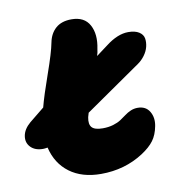

<svg xmlns="http://www.w3.org/2000/svg" viewBox="-89 -724 706 748"><g transform="rotate(-10 264.0 -350.5)"><path d="M45.9 -179.2Q14.6 -179.2 -2.7 -197Q-20 -214.8 -15.6 -241.2Q-11.2 -267.6 15.1 -290Q28.8 -301.8 74.2 -337.9Q85.9 -383.3 114.3 -463.4Q142.6 -543.5 149.9 -582Q156.7 -616.7 179.7 -637Q202.6 -657.2 242.2 -657.2Q293 -657.2 313.2 -619.9Q333.5 -582.5 321.8 -525.9Q320.3 -511.7 315.9 -499Q354 -527.3 361.8 -533.2Q409.2 -569.8 451.2 -569.8Q478 -569.8 493.7 -559.8Q509.3 -549.8 512 -534.2Q514.6 -518.6 510.3 -501Q505.9 -483.4 493.9 -467.3Q481.9 -451.2 466.8 -440.9Q316.4 -335.9 245.1 -287.1Q244.6 -284.7 243.4 -281Q242.2 -277.3 241.5 -274.7Q240.7 -272 240.2 -270Q234.9 -242.7 246.3 -230.2Q257.8 -217.8 289.1 -217.8Q312 -217.8 330.6 -223.4Q349.1 -229 361.3 -237.1Q373.5 -245.1 384.5 -253.4Q395.5 -261.7 408.4 -267.3Q421.4 -272.9 436 -272.9Q468.3 -272.9 482.9 -248.3Q497.6 -223.6 491.2 -190.9Q484.9 -157.2 468.5 -135Q452.1 -112.8 419.9 -91.8Q345.7 -43.9 252 -43.9Q176.8 -43.9 127.9 -80.3Q79.1 -116.7 64 -181.2Q52.2 -179.2 45.9 -179.2Z"/></g></svg>

Font: Shantell Sans Irregular
Style: Italic
Weight: 800
Italic angle: -11.31°
Designer: Stephen Nixon, Anya Danilova, Shantell Martin
Foundry: Arrow Type
Version: Version 1.006;[9816181b4]